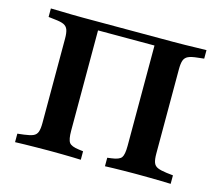

<svg xmlns="http://www.w3.org/2000/svg" viewBox="-86 -682 913 792"><g transform="rotate(15 370.5 -285.5)"><path d="M127.4 -201.6V-465.3Q127.4 -490.3 122.6 -503.6Q117.7 -516.9 104.8 -523Q91.9 -529 66.1 -531.5L38.7 -534.7V-571Q55.6 -571 79 -570.2Q102.4 -569.4 128.6 -569Q154.8 -568.5 178.2 -568.5H187.9H552.4H562.9Q587.1 -568.5 612.9 -569Q638.7 -569.4 662.5 -570.2Q686.3 -571 703.2 -571V-534.7L675 -531.5Q650 -529 636.7 -523Q623.4 -516.9 618.5 -503.6Q613.7 -490.3 613.7 -465.3V-201.6H491.1V-539.5L499.2 -533.9H241.9L250 -539.5V-201.6ZM544.4 -2.4Q523.4 -2.4 500.8 -2Q478.2 -1.6 457.7 -1.2Q437.1 -0.8 422.6 0V-36.3L440.3 -38.7Q472.6 -42.7 481.9 -55.2Q491.1 -67.7 491.1 -105.6V-201.6H613.7V-105.6Q613.7 -80.6 618.5 -67.3Q623.4 -54 636.7 -48.4Q650 -42.7 675 -39.5L703.2 -36.3V0Q686.3 -0.8 662.5 -1.2Q638.7 -1.6 612.9 -2Q587.1 -2.4 562.9 -2.4H553.2ZM196.8 -2.4H187.9H178.2Q154.8 -2.4 128.6 -2Q102.4 -1.6 79 -1.2Q55.6 -0.8 38.7 0V-36.3L66.1 -39.5Q91.9 -42.7 104.8 -48.4Q117.7 -54 122.6 -67.3Q127.4 -80.6 127.4 -105.6V-201.6H250V-105.6Q250 -67.7 259.3 -55.2Q268.5 -42.7 300.8 -38.7L319.4 -36.3V0Q304.8 -0.8 284.3 -1.2Q263.7 -1.6 241.1 -2Q218.5 -2.4 196.8 -2.4Z"/></g></svg>

Font: Playfair 9pt
Style: Bold
Weight: 700
Designer: Claus Eggers Sørensen
Foundry: Claus Eggers Sørensen
Version: Version 2.203